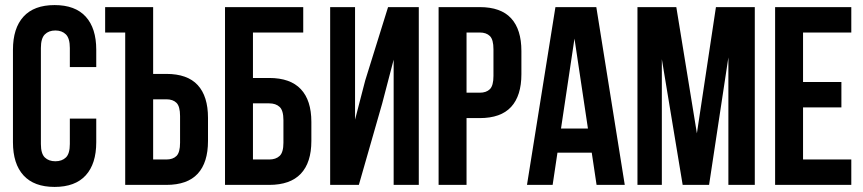

<svg xmlns="http://www.w3.org/2000/svg" viewBox="-20 -728 3400 756"><path d="M359 -261V-168Q359 -83 317.5 -37.5Q276 8 195 8Q114 8 72.5 -37.5Q31 -83 31 -168V-532Q31 -617 72.5 -662.5Q114 -708 195 -708Q276 -708 317.5 -662.5Q359 -617 359 -532V-464H255V-539Q255 -577 239.5 -592.5Q224 -608 198 -608Q172 -608 156.5 -592.5Q141 -577 141 -539V-161Q141 -123 156.5 -108Q172 -93 198 -93Q224 -93 239.5 -108Q255 -123 255 -161V-261Z M394 -700H583V-437H635Q718 -437 758.5 -393Q799 -349 799 -264V-173Q799 -88 758.5 -44Q718 0 635 0H473V-600H394ZM635 -100Q661 -100 675 -114Q689 -128 689 -166V-271Q689 -309 675 -323Q661 -337 635 -337H583V-100Z M866 0V-700H1174V-600H976V-421H1040Q1123 -421 1164.5 -377Q1206 -333 1206 -248V-173Q1206 -88 1164.5 -44Q1123 0 1040 0ZM1040 -100Q1066 -100 1081 -114Q1096 -128 1096 -166V-255Q1096 -293 1081 -307Q1066 -321 1040 -321H976V-100Z M1393 0H1280V-700H1378V-257L1418 -411L1508 -700H1629V0H1530V-493L1485 -321Z M1869 -700Q1952 -700 1992.5 -656Q2033 -612 2033 -527V-436Q2033 -351 1992.5 -307Q1952 -263 1869 -263H1817V0H1707V-700ZM1817 -600V-363H1869Q1895 -363 1909 -377Q1923 -391 1923 -429V-534Q1923 -572 1909 -586Q1895 -600 1869 -600Z M2440 0H2329L2310 -127H2175L2156 0H2055L2167 -700H2328ZM2189 -222H2295L2242 -576Z M2724 -203 2799 -700H2952V0H2848V-502L2772 0H2668L2586 -495V0H2490V-700H2643Z M3142 -405H3293V-305H3142V-100H3332V0H3032V-700H3332V-600H3142Z"/></svg>

Font: Bebas Neue Bold
Style: Regular
Weight: 700
Designer: Ryoichi Tsunekawa & LGV (GE)
Foundry: Free Software Foundation, Inc.
Version: Version 1.003 August 13, 2016